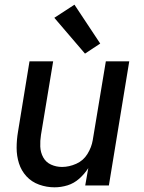

<svg xmlns="http://www.w3.org/2000/svg" viewBox="-20 -792 616 820"><path d="M213 8Q241 8 268.5 -0.5Q296 -9 318.5 -29Q341 -49 357 -74L344 0H445L532 -530H432L376 -193Q371 -163 353.5 -134.5Q336 -106 305.5 -92.5Q275 -79 245 -79Q220 -79 198 -89Q176 -99 164.5 -120Q153 -141 152 -166Q151 -191 155 -216L207 -530H106L57 -230Q51 -195 51 -160.5Q51 -126 61 -94.5Q71 -63 93 -39Q115 -15 147 -3.5Q179 8 213 8ZM343 -563 408 -606 298 -772 212 -716Z"/></svg>

Font: Iosevka Sparkle Medium Oblique
Style: Regular
Weight: 500
Italic angle: -9°
Designer: Belleve Invis
Foundry: Belleve Invis
Version: Version 4.5.0; ttfautohint (v1.8.3)